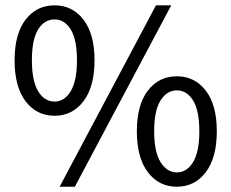

<svg xmlns="http://www.w3.org/2000/svg" viewBox="-20 -688 867 720"><path d="M203.6 12.2 564.9 -668H622.1L260.7 12.2ZM184.6 -253.9Q117.2 -253.9 75.9 -308.3Q34.7 -362.8 34.7 -461.9Q34.7 -560.5 75.9 -614.3Q117.2 -668 184.6 -668Q251.5 -668 293 -614.3Q334.5 -560.5 334.5 -461.9Q334.5 -362.8 293 -308.3Q251.5 -253.9 184.6 -253.9ZM184.6 -307.1Q221.7 -307.1 245.1 -345.9Q268.6 -384.8 268.6 -461.9Q268.6 -540 245.1 -577.6Q221.7 -615.2 184.6 -615.2Q146.5 -615.2 123 -577.6Q99.6 -540 99.6 -461.9Q99.6 -384.8 123 -345.9Q146.5 -307.1 184.6 -307.1ZM643.1 12.2Q575.7 12.2 534.4 -42.2Q493.2 -96.7 493.2 -195.8Q493.2 -294.4 534.4 -348.1Q575.7 -401.9 643.1 -401.9Q710.4 -401.9 751.7 -348.1Q793 -294.4 793 -195.8Q793 -96.7 751.7 -42.2Q710.4 12.2 643.1 12.2ZM643.1 -41.5Q680.7 -41.5 704.1 -80.1Q727.5 -118.7 727.5 -195.8Q727.5 -273.4 704.1 -311.3Q680.7 -349.1 643.1 -349.1Q606 -349.1 582 -311.3Q558.1 -273.4 558.1 -195.8Q558.1 -118.7 582 -80.1Q606 -41.5 643.1 -41.5Z"/></svg>

Font: Varta Light Medium
Style: Regular
Weight: 500
Version: Version 1.004